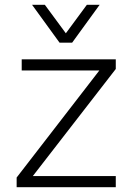

<svg xmlns="http://www.w3.org/2000/svg" viewBox="-20 -776 542 796"><path d="M227 -599 113 -756H166L253 -638L340 -756H393L279 -599ZM49 0V-40L392 -484H70V-530H460V-490L116 -46H460V0Z"/></svg>

Font: Be Vietnam Pro ExtraLight
Style: Regular
Weight: 200
Designer: Lam Bao, Tony Le, Vietanh Nguyen
Foundry: Yellow Type Foundry
Version: Version 1.002; ttfautohint (v1.8.3)